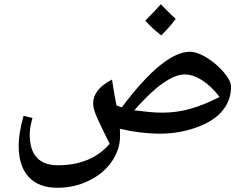

<svg xmlns="http://www.w3.org/2000/svg" viewBox="-20 -765 1159 905"><path d="M250 120Q162 120 115 69Q68 18 68 -79Q68 -106 73 -138.5Q78 -171 91 -219L133 -209Q120 -162 120 -132Q120 14 253 14Q409 14 497 -87Q463 -155 441 -202.5Q419 -250 419 -277Q419 -310 440.5 -338Q462 -366 508 -390Q509 -385 514 -352Q519 -319 529 -268L554 -259Q654 -392 734 -456.5Q814 -521 875 -521Q898 -521 926.5 -508Q955 -495 983.5 -473Q1012 -451 1035 -424Q1069 -384 1069 -356Q1069 -292 1028 -242.5Q987 -193 905 -164Q824 -135 735 -135Q642 -135 545 -158Q545 -150 545.5 -141.5Q546 -133 546 -125Q546 -60 506.5 -3Q467 54 398 87Q331 120 250 120ZM745 -234Q814 -234 878.5 -252.5Q943 -271 1015 -308Q975 -360 932.5 -387Q890 -414 850 -414Q816 -414 775.5 -390.5Q735 -367 693.5 -328.5Q652 -290 613 -245Q652 -240 684.5 -237Q717 -234 745 -234ZM740 -598Q691 -637 665 -668Q688 -691 706.5 -710.5Q725 -730 738 -745Q751 -732 768 -714.5Q785 -697 808 -676Q785 -643 740 -598Z"/></svg>

Font: Noto Naskh Arabic UI Semi
Style: Bold
Weight: 700
Designer: Monotype Design Team, David Williams, Mohamad Dakak and Nizar Qandah
Foundry: Monotype Imaging Inc.
Version: Version 2.014; ttfautohint (v1.8.4.7-5d5b)